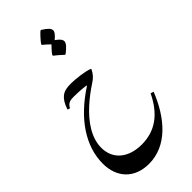

<svg xmlns="http://www.w3.org/2000/svg" viewBox="-473 -1377 1817 1817"><g transform="rotate(-45 435.5 -468.5)"><path d="M503 -952H512C557 -985 591 -1021 591 -1046C591 -1068 575 -1089 533 -1119C570 -1150 589 -1173 589 -1193C589 -1220 567 -1242 511 -1278H502C489 -1269 433 -1210 415 -1182V-1173C432 -1160 463 -1132 483 -1112C463 -1091 435 -1063 417 -1035V-1026C440 -1009 469 -984 503 -952ZM337 341C576 341 748 145 850 -112L819 -121C727 69 597 163 417 163C245 163 124 72 124 -87C124 -222 214 -349 327 -451C382 -501 442 -545 499 -582C535 -605 564 -635 584 -677L583 -684C539 -705 413 -720 353 -720C304 -720 262 -716 226 -688C198 -666 174 -629 154 -568L179 -560C205 -611 240 -613 288 -613C328 -613 441 -607 446 -599C310 -511 206 -413 135 -306C64 -198 28 -86 28 30C28 214 141 341 337 341Z"/></g></svg>

Font: Noto Nastaliq Urdu
Style: Regular
Weight: 400
Designer: Monotype Design Team (Patrick Giasson: type design, Kamal Mansour: OpenType code, Glenda Bellarosa). Updated by Simon Co
Foundry: Monotype Imaging Inc., Simon Cozens
Version: Version 3.009